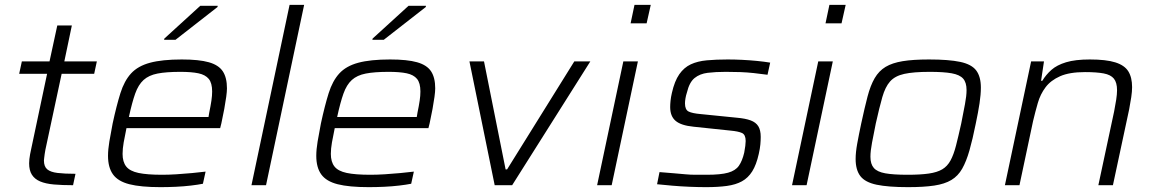

<svg xmlns="http://www.w3.org/2000/svg" viewBox="-20 -763 4760 791"><path d="M281 0Q236 0 202 -3Q168 -6 145.5 -15.5Q123 -25 111.5 -43Q100 -61 100 -90Q100 -98 101 -107.5Q102 -117 104 -127.5Q106 -138 108 -147L174 -459H59L70 -510H184L216 -658H276L245 -510H379L368 -459H234L167 -146Q165 -137 164 -128Q163 -119 162 -112Q161 -105 161 -102Q161 -77 174.5 -65.5Q188 -54 217 -50.5Q246 -47 291 -47Z M641 8Q560 8 513 -4Q466 -16 445.5 -44.5Q425 -73 425 -121Q425 -147 430.5 -180Q436 -213 444 -254Q460 -328 476 -379Q492 -430 520 -460.5Q548 -491 598 -504.5Q648 -518 729 -518Q800 -518 840.5 -506.5Q881 -495 898 -469Q915 -443 915 -399Q915 -386 912 -364Q909 -342 904 -314.5Q899 -287 892 -255L887 -235H501Q494 -202 489.5 -176Q485 -150 485 -129Q485 -96 500 -77Q515 -58 550.5 -50.5Q586 -43 648 -43Q675 -43 707 -45Q739 -47 771 -50Q803 -53 827 -56L816 -6Q796 -2 766.5 1.5Q737 5 704.5 6.5Q672 8 641 8ZM511 -281H839L842 -299Q848 -328 851 -348.5Q854 -369 854 -386Q854 -421 840 -438Q826 -455 797.5 -461Q769 -467 723 -467Q665 -467 629 -460Q593 -453 571.5 -433.5Q550 -414 537 -377.5Q524 -341 511 -281ZM656 -599 657 -604 805 -739H877L876 -734L703 -599Z M1016 0 1173 -743H1233L1076 0Z M1499 8Q1418 8 1371 -4Q1324 -16 1303.5 -44.5Q1283 -73 1283 -121Q1283 -147 1288.5 -180Q1294 -213 1302 -254Q1318 -328 1334 -379Q1350 -430 1378 -460.5Q1406 -491 1456 -504.5Q1506 -518 1587 -518Q1658 -518 1698.5 -506.5Q1739 -495 1756 -469Q1773 -443 1773 -399Q1773 -386 1770 -364Q1767 -342 1762 -314.5Q1757 -287 1750 -255L1745 -235H1359Q1352 -202 1347.5 -176Q1343 -150 1343 -129Q1343 -96 1358 -77Q1373 -58 1408.5 -50.5Q1444 -43 1506 -43Q1533 -43 1565 -45Q1597 -47 1629 -50Q1661 -53 1685 -56L1674 -6Q1654 -2 1624.5 1.5Q1595 5 1562.5 6.5Q1530 8 1499 8ZM1369 -281H1697L1700 -299Q1706 -328 1709 -348.5Q1712 -369 1712 -386Q1712 -421 1698 -438Q1684 -455 1655.5 -461Q1627 -467 1581 -467Q1523 -467 1487 -460Q1451 -453 1429.5 -433.5Q1408 -414 1395 -377.5Q1382 -341 1369 -281ZM1514 -599 1515 -604 1663 -739H1735L1734 -734L1561 -599Z M2018 0 1914 -510H1974L2063 -65H2069L2346 -510H2412L2090 0Z M2578 -667 2594 -743H2661L2644 -667ZM2440 0 2548 -510H2608L2500 0Z M2889 8Q2858 8 2821.5 6.5Q2785 5 2750 2Q2715 -1 2687 -4L2697 -54Q2733 -51 2758 -49Q2783 -47 2803.5 -45Q2824 -43 2845 -43Q2866 -43 2892 -43Q2949 -43 2979.5 -51.5Q3010 -60 3024 -80Q3038 -100 3046 -134Q3049 -150 3050.5 -162Q3052 -174 3052 -182Q3052 -208 3037 -215Q3022 -222 2989 -225L2837 -241Q2786 -246 2763.5 -265Q2741 -284 2741 -322Q2741 -333 2742.5 -348Q2744 -363 2748 -380Q2759 -429 2778.5 -457Q2798 -485 2826 -498Q2854 -511 2892 -514.5Q2930 -518 2978 -518Q3006 -518 3037 -516.5Q3068 -515 3098.5 -512Q3129 -509 3153 -505L3142 -455Q3113 -459 3085 -462Q3057 -465 3029.5 -466Q3002 -467 2970 -467Q2928 -467 2895.5 -463Q2863 -459 2841.5 -441.5Q2820 -424 2810 -382Q2806 -370 2804 -358Q2802 -346 2802 -337Q2802 -311 2817 -303.5Q2832 -296 2867 -293L3016 -278Q3051 -275 3072.5 -267Q3094 -259 3104 -243Q3114 -227 3114 -199Q3114 -185 3112.5 -168Q3111 -151 3106 -129Q3096 -84 3079 -57Q3062 -30 3036.5 -16Q3011 -2 2974.5 3Q2938 8 2889 8Z M3381 -667 3397 -743H3464L3447 -667ZM3243 0 3351 -510H3411L3303 0Z M3721 8Q3639 8 3591.5 -2Q3544 -12 3524.5 -37.5Q3505 -63 3505 -108Q3505 -135 3511.5 -171Q3518 -207 3528 -254Q3542 -319 3554 -365Q3566 -411 3583.5 -441Q3601 -471 3628.5 -487.5Q3656 -504 3699 -511Q3742 -518 3807 -518Q3889 -518 3936 -508Q3983 -498 4002 -472.5Q4021 -447 4021 -402Q4021 -374 4015.5 -337.5Q4010 -301 4000 -254Q3987 -189 3974 -143.5Q3961 -98 3944 -68Q3927 -38 3899.5 -21.5Q3872 -5 3829 1.5Q3786 8 3721 8ZM3719 -43Q3772 -43 3806.5 -48Q3841 -53 3862 -65.5Q3883 -78 3896 -102Q3909 -126 3918.5 -163Q3928 -200 3940 -254Q3949 -300 3955.5 -334Q3962 -368 3962 -392Q3962 -423 3948 -439Q3934 -455 3901 -461Q3868 -467 3810 -467Q3743 -467 3705 -458.5Q3667 -450 3647 -427.5Q3627 -405 3615 -363Q3603 -321 3588 -254Q3579 -209 3572.5 -175Q3566 -141 3566 -117Q3566 -87 3580 -71Q3594 -55 3627 -49Q3660 -43 3719 -43Z M4120 0 4228 -510H4281L4269 -430H4274Q4289 -455 4311.5 -475Q4334 -495 4372 -506.5Q4410 -518 4470 -518Q4537 -518 4575 -506Q4613 -494 4628.5 -469Q4644 -444 4644 -404Q4644 -386 4640.5 -362.5Q4637 -339 4632 -313L4565 0H4505L4570 -304Q4575 -329 4578.5 -352Q4582 -375 4582 -391Q4582 -423 4569 -439Q4556 -455 4527 -460.5Q4498 -466 4450 -466Q4386 -466 4347.5 -449Q4309 -432 4287.5 -403.5Q4266 -375 4255.5 -338.5Q4245 -302 4236 -264L4180 0Z"/></svg>

Font: Saira SemiExpanded Light
Style: Italic
Weight: 300
Width: 6
Italic angle: -12°
Designer: Hector Gatti with collaboration of the Omnibus-Type team
Foundry: Omnibus-Type
Version: Version 1.101